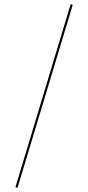

<svg xmlns="http://www.w3.org/2000/svg" viewBox="-20 -738 423 921"><path d="M64 163 54 160 319 -718 329 -715Z"/></svg>

Font: EauTest Hairline
Style: Regular
Weight: 250
Designer: Christian Thalmann (Catharsis Fonts)
Version: Version 0.001;PS 000.001;hotconv 1.0.88;makeotf.lib2.5.64775